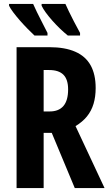

<svg xmlns="http://www.w3.org/2000/svg" viewBox="-20 -953 552 973"><path d="M230 -713.9Q309.1 -713.9 361.3 -690.9Q413.6 -668 439.2 -622.1Q464.8 -576.2 464.8 -506.8Q464.8 -462.9 454.1 -427Q443.4 -391.1 420.7 -363Q397.9 -335 362.8 -314L509.8 0H358.9L242.2 -279.8H201.2V0H64V-713.9ZM229 -598.1H201.2V-388.2H231.9Q277.8 -388.2 301.5 -416Q325.2 -443.8 325.2 -500Q325.2 -550.3 301.5 -574.2Q277.8 -598.1 229 -598.1ZM311.5 -933.1Q317.9 -918.5 328.9 -895.5Q339.8 -872.6 354.5 -844.5Q369.1 -816.4 385.7 -786.1V-772.9H323.7Q304.2 -788.6 283.7 -808.3Q263.2 -828.1 244.6 -849.1Q226.1 -870.1 211.9 -889.6Q197.8 -909.2 190.9 -923.8V-933.1ZM147.9 -933.1Q155.8 -915 166.7 -892.6Q177.7 -870.1 191.4 -843.5Q205.1 -816.9 220.7 -786.1V-772.9H154.8Q139.6 -787.1 120.1 -806.9Q100.6 -826.7 81.5 -848.4Q62.5 -870.1 47.6 -889.9Q32.7 -909.7 25.9 -923.8V-933.1Z"/></svg>

Font: Open Sans Condensed
Style: Regular
Weight: 400
Width: 3
Designer: Monotype Design Team
Foundry: Monotype Imaging Inc.
Version: Version 3.000